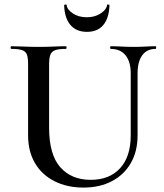

<svg xmlns="http://www.w3.org/2000/svg" viewBox="-20 -834 741 868"><path d="M571 -503Q571 -555 547.5 -584Q524 -613 480 -613Q478 -613 478 -619Q478 -625 480 -625Q505 -625 530.5 -623.5Q556 -622 586 -622Q612 -622 637.5 -623.5Q663 -625 684 -625Q686 -625 686 -619Q686 -613 684 -613Q644 -613 623 -584Q602 -555 602 -503V-223Q602 -150 571.5 -97Q541 -44 486 -15Q431 14 357 14Q284 14 227 -14.5Q170 -43 138.5 -96Q107 -149 107 -222V-544Q107 -573 101.5 -587.5Q96 -602 79.5 -607.5Q63 -613 31 -613Q28 -613 28 -619Q28 -625 31 -625Q56 -625 87.5 -623.5Q119 -622 154 -622Q191 -622 222 -623.5Q253 -625 278 -625Q281 -625 281 -619Q281 -613 278 -613Q245 -613 229 -607Q213 -601 207.5 -586Q202 -571 202 -542V-257Q202 -135 252.5 -78Q303 -21 390 -21Q475 -21 523 -73.5Q571 -126 571 -222ZM373 -690Q325 -690 298.5 -721Q272 -752 270 -810Q270 -813 275.5 -813.5Q281 -814 281 -812Q283 -791 309 -773.5Q335 -756 373 -756Q409 -756 435.5 -773.5Q462 -791 464 -812Q464 -814 469.5 -813.5Q475 -813 475 -810Q473 -752 447 -721Q421 -690 373 -690Z"/></svg>

Font: Cormorant Light SemiBold
Style: Regular
Weight: 600
Version: Version 4.000